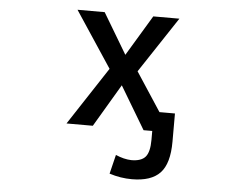

<svg xmlns="http://www.w3.org/2000/svg" viewBox="-53 -586 1105 880"><g transform="rotate(5 500.0 -146.0)"><path d="M504.9 -335.9 617.2 -522.5H737.3L567.4 -265.6L683.6 -87.9H754.9V42Q754.9 142.6 713.9 186Q672.9 229.5 584 229.5Q532.2 229.5 480.5 212.9L502 125Q540 141.6 574.2 142.6Q620.1 142.6 639.2 120.1Q658.2 97.7 658.2 42V1H622.1H618.2L501 -195.3L384.8 1H263.7L438.5 -265.6L268.6 -522.5H393.6Z"/></g></svg>

Font: Gen Shin Gothic Monospace Medium
Style: Regular
Weight: 500
Designer: [Source Han Sans]
Ryoko NISHIZUKA  (kana & ideographs); Paul D. Hunt (Latin, Greek & Cyrillic); Wenlong ZHANG  (bopomofo
Version: Version 1.002.20150607